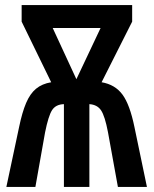

<svg xmlns="http://www.w3.org/2000/svg" viewBox="-20 -734 603 754"><path d="M55 -235Q67 -293 82.5 -329.5Q98 -366 121.5 -385.5Q145 -405 181 -411L65 -649V-714H499V-649L379 -411Q432 -402 461 -362.5Q490 -323 508 -235L557 0H443L404 -215Q392 -278 377 -300.5Q362 -323 331 -325V0H231V-325Q199 -324 184.5 -301.5Q170 -279 157 -214L119 0H5ZM280 -423 375 -624H187Z"/></svg>

Font: Noto Sans Mono SemiCondensed SemiBold
Style: Regular
Weight: 600
Width: 4
Designer: Monotype Design Team
Foundry: Monotype Imaging Inc.
Version: Version 2.014; ttfautohint (v1.8.4.7-5d5b)